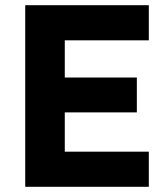

<svg xmlns="http://www.w3.org/2000/svg" viewBox="-20 -718 647 738"><path d="M552 0H77V-698H552V-563H229V-420H506V-286H229V-135H552Z"/></svg>

Font: IBM Plex Sans
Style: Bold
Weight: 700
Designer: Mike Abbink, Paul van der Laan, Pieter van Rosmalen
Foundry: Bold Monday
Version: Version 3.201